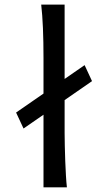

<svg xmlns="http://www.w3.org/2000/svg" viewBox="-20 -801 460 821"><path d="M256.3 -373V-231.9Q256.3 -208.5 257.1 -176.8Q257.8 -145 259 -112.3Q260.3 -79.6 262 -49.8Q263.7 -20 266.1 0H166V-310.5L80.6 -251.5L48.8 -319.8L166 -400.9V-551.8Q166 -623 163.6 -680.9Q161.1 -738.8 156.2 -781.2H256.3V-463.4L341.8 -522.5L373.5 -454.1Z"/></svg>

Font: Andika Am
Style: Regular
Weight: 400
Designer: Victor Gaultney, Annie Olsen, Julie Remington, Don Collingsworth, Eric Hays, Becca Hirsbrunner
Foundry: SIL International
Version: Version 5.000